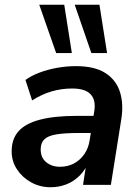

<svg xmlns="http://www.w3.org/2000/svg" viewBox="-20 -777 587 807"><path d="M193 10Q148 10 111 -10.5Q74 -31 51.5 -65Q29 -99 29 -141Q29 -193 58 -225.5Q87 -258 148 -274Q209 -290 304 -290H384L373 -218H310Q251 -218 216 -212Q181 -206 166 -191Q151 -176 151 -149Q151 -114 174.5 -95Q198 -76 232 -76Q264 -76 290 -89.5Q316 -103 334 -128.5Q352 -154 357 -189L376 -308Q384 -355 361.5 -380Q339 -405 283 -405Q239 -405 197.5 -393Q156 -381 115 -355L87 -441Q112 -459 146.5 -472Q181 -485 220.5 -492Q260 -499 299 -499Q378 -499 423 -470Q468 -441 484 -391Q500 -341 490 -277L446 0H329L345 -104H355Q341 -65 315.5 -39.5Q290 -14 258.5 -2Q227 10 193 10ZM364 -554 294 -757H398L430 -554ZM216 -554 145 -757H250L282 -554Z"/></svg>

Font: Nunito Sans 12pt ExtraLight 12pt
Style: Bold Italic
Weight: 700
Italic angle: -9°
Version: Version 3.101;gftools[0.9.27]